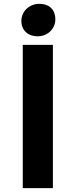

<svg xmlns="http://www.w3.org/2000/svg" viewBox="-20 -976 393 996"><path d="M98.1 0H254.4V-743.2H98.1ZM174.8 -787.6C226.6 -787.6 267.1 -825.7 267.1 -876C267.1 -923.8 237.8 -956.1 183.6 -956.1C132.8 -956.1 90.8 -917.5 90.8 -867.7C90.8 -818.8 125 -787.6 174.8 -787.6Z"/></svg>

Font: Merriweather Sans
Style: Bold
Weight: 700
Designer: Eben Sorkin ( eben@eyebytes.com )
Foundry: Eben Sorkin
Version: Version 1.003